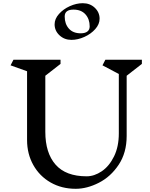

<svg xmlns="http://www.w3.org/2000/svg" viewBox="-20 -1159 938 1199"><path d="M771 -686V-310Q771 -205 721 -130Q671 -55 597 -17.5Q523 20 453 20Q365 20 296 -19.5Q227 -59 188 -128.5Q149 -198 149 -285V-714L46 -751L64 -786H358V-760L263 -686V-336Q263 -204 327 -131Q391 -58 521 -58Q569 -58 615.5 -89.5Q662 -121 692 -182Q722 -243 722 -326V-697L620 -751L638 -786H866V-760ZM602 -1042Q602 -1008 575 -977.5Q548 -947 507 -928.5Q466 -910 426 -910Q382 -910 351.5 -938.5Q321 -967 321 -1007Q321 -1041 348 -1071.5Q375 -1102 416 -1120.5Q457 -1139 497 -1139Q542 -1139 572 -1110.5Q602 -1082 602 -1042ZM384 -1056Q384 -1010 410 -980.5Q436 -951 484 -951Q511 -951 525.5 -962Q540 -973 540 -994Q540 -1040 513.5 -1069.5Q487 -1099 439 -1099Q384 -1099 384 -1056Z"/></svg>

Font: Inknut Antiqua Light
Style: Regular
Weight: 300
Designer: Claus Eggers Sørensen
Foundry: Claus Eggers Sørensen
Version: Version 1.003; ttfautohint (v1.8.2) -l 8 -r 50 -G 200 -x 14 